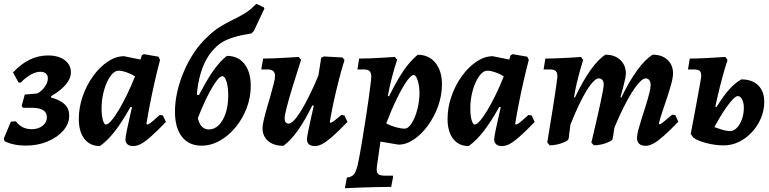

<svg xmlns="http://www.w3.org/2000/svg" viewBox="-23 -764 4087 1020"><path d="M114.5 9.5Q49 9.5 1.6 -13.6L-2.9 -27.8L34.8 -117.6L61.4 -119.7Q92.1 -77.7 144.8 -77.7Q180.7 -77.7 203.4 -95.8Q226.1 -113.9 226.1 -141.3Q226.1 -166.1 206.1 -178.7Q186.1 -191.4 146.6 -191.4H98.7L92.1 -201.5L108.6 -261.7L175.1 -267.4Q199.8 -280.8 215.6 -303.5Q231.3 -326.2 231.3 -347.9Q231.3 -364.5 220.8 -373.6Q210.2 -382.7 191.3 -382.7Q168.5 -382.7 141.3 -368Q114.2 -353.2 86.5 -324.6L75.4 -326L46.1 -378.9Q129.4 -469.4 232.3 -469.4Q287.1 -469.4 320.3 -444.9Q353.6 -420.4 353.6 -380.3Q353.6 -346.8 326.8 -315Q300 -283.2 248.6 -253L247.6 -246.2Q297.4 -232.8 321.1 -209.3Q344.7 -185.8 344.7 -150.4Q344.7 -106.6 313.3 -70.4Q281.8 -34.2 229.6 -12.4Q177.3 9.5 114.5 9.5Z M758.5 -102.3Q763 -102.3 769.5 -106.3Q776 -110.2 789.3 -121.4Q802.5 -132.6 825.3 -153.2L842.3 -150.9L858.4 -116.1Q809.5 -65.5 777.9 -37.8Q746.4 -10.1 725.2 1Q704 12 683.8 12Q664.9 12 654.1 2.5Q643.3 -7.1 643.3 -24.5Q643.3 -35.5 652.3 -78.3Q661.3 -121.2 678.1 -194.8L670.3 -195.9Q624.9 -114.9 586.5 -65.8Q548 -16.6 507.7 12Q455.4 12 425.5 -26.2Q395.7 -64.4 395.7 -132.4Q395.7 -193 416.3 -252.4Q436.9 -311.8 471.7 -359.8Q506.5 -407.9 549.3 -436.6Q592.1 -465.4 635.9 -465.4L723.3 -447.6L730.5 -470.4L741.8 -476.3L819.2 -462.7L827.2 -445.7Q812.6 -390.5 798.6 -328.8Q784.6 -267.2 773.4 -209.6Q762.1 -152 755 -105.9ZM539.9 -102.3Q550.7 -102.3 568.9 -123.4Q587.1 -144.6 608.8 -181Q630.4 -217.4 652.6 -263.1Q674.9 -308.8 694.2 -358.6Q672.6 -372.1 648.6 -380.3Q624.7 -388.4 607 -388.4Q584.3 -388.4 563.5 -359.3Q542.8 -330.1 529.7 -284.5Q516.6 -238.9 516.6 -188.1Q516.6 -151.3 523.3 -126.8Q530.1 -102.3 539.9 -102.3Z M1047 9.8Q980.7 9.8 943.6 -37.5Q906.5 -84.9 906.5 -170.5Q906.5 -222.1 918.9 -276.9Q931.3 -331.7 954 -384.7Q976.7 -437.8 1007.2 -483.5Q1037.8 -529.3 1073.5 -562.9Q1110.9 -600.1 1145.6 -621.6Q1180.4 -643.2 1213.3 -658.6Q1246.2 -674.1 1277.3 -693Q1308.4 -711.9 1338.8 -743.9L1378.6 -725L1381.5 -718.2L1325.4 -599.1L1312.3 -586.1Q1258.2 -578 1221.1 -566.8Q1184 -555.5 1159.9 -541.2Q1135.8 -526.9 1117.9 -507.4Q1071.9 -462.9 1046.4 -384.8Q1021 -306.7 1021 -211.7Q1021 -142.5 1037.3 -109.4Q1053.6 -76.3 1086.6 -76.3Q1116.6 -76.3 1139.8 -99.7Q1163 -123.1 1176.3 -164.2Q1189.5 -205.3 1189.5 -257.6Q1189.5 -286.9 1185.3 -310Q1181.1 -333 1174.1 -346.2Q1167.1 -359.4 1158.4 -359.4Q1146.8 -359.4 1129.3 -337Q1111.8 -314.6 1091.3 -276.7Q1070.9 -238.7 1050.3 -191.1Q1029.8 -143.5 1012.7 -93.7L1009.6 -262.4L1034.1 -259.1Q1078 -343.4 1112.2 -391.3Q1146.5 -439.1 1182.1 -467.2Q1241.5 -467.2 1275.3 -424.7Q1309.1 -382.2 1309.1 -307.1Q1309.1 -246.2 1287.3 -189.5Q1265.6 -132.7 1228.5 -87.7Q1191.5 -42.7 1144.6 -16.5Q1097.8 9.8 1047 9.8Z M1482.7 10.6Q1431 10.6 1401.4 -14.8Q1371.7 -40.3 1371.7 -83.7Q1371.7 -99.8 1378.6 -128.6Q1385.4 -157.4 1395.3 -191.3Q1405.1 -225.2 1414.8 -258.8Q1424.4 -292.4 1431.3 -319.6Q1438.1 -346.8 1438.1 -360.3Q1438.1 -394.9 1400.1 -394.9H1365L1374.8 -452.8Q1397.1 -452.8 1428.6 -454Q1460.1 -455.2 1495.7 -457.4Q1531.4 -459.6 1564.3 -461.5L1576.4 -445.9Q1551.1 -368.2 1531.3 -303.1Q1511.5 -238 1500.3 -194.3Q1489.1 -150.6 1489.1 -136.7Q1489.1 -121.8 1494.1 -114.7Q1499.1 -107.5 1511.5 -107.5Q1527.9 -107.5 1555 -143.9Q1582.2 -180.3 1615.8 -247.3Q1649.5 -314.2 1685.8 -405.3L1660.8 -197L1636.3 -204.1Q1597.6 -124.9 1559.8 -71.5Q1522.1 -18 1482.7 10.6ZM1650.4 12Q1607.6 12 1607.6 -25Q1607.6 -31 1610 -44.2Q1612.3 -57.4 1617.4 -81.7Q1622.5 -106 1631 -144.9Q1639.6 -183.8 1652.5 -239.7L1658 -295.4L1683.4 -457.1L1697.3 -464.1L1796.5 -458.7L1807.1 -445.3Q1792.5 -398.3 1777.3 -339.6Q1762.2 -281 1749.5 -222.6Q1736.9 -164.1 1728.9 -115.3L1732.3 -111.3Q1737.3 -112.7 1743.1 -115.9Q1749 -119.2 1760 -128.2Q1771 -137.1 1789.7 -153.2L1806.7 -150.9L1822.8 -116.1Q1775.5 -67.2 1744 -39.4Q1712.4 -11.7 1690.7 0.1Q1669 12 1650.4 12Z M1819.8 179.2Q1845.1 176.3 1856.5 163Q1868 149.7 1877.1 113.2Q1881.4 94.9 1888.4 56.4Q1895.4 17.9 1903.5 -32.1Q1911.5 -82 1919.9 -134.6Q1928.2 -187.2 1934.8 -234.6Q1941.4 -281.9 1945.4 -315.1Q1949.5 -348.2 1949.5 -358.1Q1949.5 -377.3 1940.4 -386.1Q1931.3 -394.9 1911 -394.9H1875.8L1885.1 -452.8Q1907.9 -452.8 1940.3 -454Q1972.7 -455.2 2008.1 -457.4Q2043.5 -459.6 2074.6 -461.5L2086.7 -446.3Q2056.2 -355.3 2037.3 -254.1L2043.6 -252.4Q2072.3 -310.6 2097.4 -352.2Q2122.5 -393.8 2146.8 -423.3Q2171 -452.7 2196.3 -473Q2255.3 -473 2290.1 -430.4Q2324.9 -387.8 2324.9 -315.6Q2324.9 -257.7 2304.8 -201Q2284.7 -144.4 2251 -98Q2217.3 -51.5 2176.4 -23.6Q2135.6 4.4 2094 4.4L1998.1 -11.8L1979.3 120.2Q1975.3 148.6 1984.3 158.9Q1993.3 169.2 2021.3 169.2H2064.6L2065.6 175.2L2055.1 228.9Q2020.9 228.9 1977.4 229.9Q1934 230.9 1890.1 232.4Q1846.1 233.9 1809.3 235.9ZM2174.3 -365.7Q2161.1 -365.7 2136.9 -331.2Q2112.7 -296.8 2084.4 -238.4Q2056.1 -180 2028.9 -108.3Q2051.4 -96.2 2079 -88.4Q2106.7 -80.7 2126.5 -80.7Q2145.9 -80.7 2163.9 -109Q2182 -137.4 2193.7 -181Q2205.5 -224.6 2205.5 -269.8Q2205.5 -295.5 2201 -317.4Q2196.5 -339.3 2189.6 -352.5Q2182.7 -365.7 2174.3 -365.7Z M2717.5 -102.3Q2722 -102.3 2728.5 -106.3Q2735 -110.2 2748.3 -121.4Q2761.5 -132.6 2784.3 -153.2L2801.3 -150.9L2817.4 -116.1Q2768.5 -65.5 2736.9 -37.8Q2705.4 -10.1 2684.2 1Q2663 12 2642.8 12Q2623.9 12 2613.1 2.5Q2602.3 -7.1 2602.3 -24.5Q2602.3 -35.5 2611.3 -78.3Q2620.3 -121.2 2637.1 -194.8L2629.3 -195.9Q2583.9 -114.9 2545.5 -65.8Q2507 -16.6 2466.7 12Q2414.4 12 2384.5 -26.2Q2354.7 -64.4 2354.7 -132.4Q2354.7 -193 2375.3 -252.4Q2395.9 -311.8 2430.7 -359.8Q2465.5 -407.9 2508.3 -436.6Q2551.1 -465.4 2594.9 -465.4L2682.3 -447.6L2689.5 -470.4L2700.8 -476.3L2778.2 -462.7L2786.2 -445.7Q2771.6 -390.5 2757.6 -328.8Q2743.6 -267.2 2732.4 -209.6Q2721.1 -152 2714 -105.9ZM2498.9 -102.3Q2509.7 -102.3 2527.9 -123.4Q2546.1 -144.6 2567.8 -181Q2589.4 -217.4 2611.6 -263.1Q2633.9 -308.8 2653.2 -358.6Q2631.6 -372.1 2607.6 -380.3Q2583.7 -388.4 2566 -388.4Q2543.3 -388.4 2522.5 -359.3Q2501.8 -330.1 2488.7 -284.5Q2475.6 -238.9 2475.6 -188.1Q2475.6 -151.3 2482.3 -126.8Q2489.1 -102.3 2498.9 -102.3Z M3480 -103.7Q3484.1 -103.7 3489.4 -106.9Q3494.8 -110.2 3508.1 -121.4Q3521.3 -132.6 3547.4 -154.6L3564.8 -152.2L3580.5 -117.4Q3535.7 -71.1 3503.9 -42.8Q3472.1 -14.6 3449.3 -2Q3426.5 10.6 3407.9 10.6Q3361.1 10.6 3361.1 -31.9Q3361.1 -47.6 3368.5 -75.4Q3375.9 -103.2 3386.7 -137.1Q3397.6 -170.9 3408.3 -205Q3418.9 -239.1 3426.3 -267.8Q3433.6 -296.5 3433.6 -312.4Q3433.6 -328.6 3426.4 -338.1Q3419.2 -347.6 3406.9 -347.6Q3389.9 -347.6 3362.9 -314Q3335.8 -280.3 3304.2 -221.4Q3272.6 -162.4 3241 -85.3L3232.2 -28Q3231.7 -20 3215.2 -11.6Q3198.6 -3.2 3175.8 2.5Q3153 8.1 3131.5 8.1L3118.6 -7.2Q3118.6 -7.2 3123.4 -26.9Q3128.1 -46.6 3135.6 -78.4Q3143.1 -110.1 3151.4 -146.9Q3159.7 -183.8 3167.2 -218.6Q3174.7 -253.4 3179.5 -279.5Q3184.2 -305.7 3184.2 -314.7Q3184.2 -330.4 3177.2 -339Q3170.2 -347.6 3157 -347.6Q3141.1 -347.6 3116.7 -316.5Q3092.4 -285.4 3064.1 -229.8Q3035.8 -174.1 3007.2 -101.3L2998 -28Q2997.1 -20 2980.7 -11.6Q2964.4 -3.2 2941.6 2.5Q2918.8 8.1 2897.2 8.1L2884.4 -7.2Q2884.4 -7.2 2887.9 -29.2Q2891.5 -51.3 2897.3 -86.9Q2903 -122.5 2909.9 -163.9Q2916.7 -205.3 2922.5 -244.5Q2928.2 -283.8 2932.7 -313.3Q2937.1 -342.9 2938 -353.6Q2939.4 -375.9 2930.5 -385.4Q2921.6 -394.9 2900 -394.9H2864.8L2874.1 -452.8Q2901.6 -452.8 2934.1 -454.2Q2966.5 -455.7 2996.1 -457.1Q3025.6 -458.6 3044.6 -460Q3063.6 -461.5 3063.6 -461.5L3074.8 -445.4Q3074.8 -445.4 3069.7 -428.3Q3064.5 -411.2 3056.5 -382.8Q3048.6 -354.4 3040.3 -318.9Q3032.1 -283.4 3026.4 -247L3031.2 -245.8Q3073.2 -333.9 3114.5 -392.2Q3155.9 -450.5 3193.8 -473.5Q3242 -473.5 3271.9 -445.7Q3301.8 -418 3301.8 -374.6Q3301.8 -363.4 3297.6 -342.4Q3293.4 -321.5 3287.4 -299.6Q3281.4 -277.8 3277.2 -262.4Q3273 -247 3273 -247L3277.8 -245.8Q3319.2 -331.7 3362.2 -390.8Q3405.2 -450 3444.7 -473.5Q3493.8 -473.5 3523.1 -446.1Q3552.5 -418.7 3552.5 -374.2Q3552.5 -352.6 3542.8 -317.6Q3533.2 -282.7 3520.2 -243.4Q3507.2 -204.2 3495 -168.1Q3482.7 -132 3477 -107.2Z M3822.1 8.3Q3777.8 8.3 3732 -3.3Q3686.1 -14.8 3661.3 -31.9L3764.3 -201.3L3783.5 -195.5Q3822.1 -257.5 3852.5 -290.9Q3883 -324.4 3915.7 -342.3Q3972.7 -342.3 4004.9 -310.7Q4037.1 -279 4037.1 -223.3Q4037.1 -178 4019.7 -136.6Q4002.4 -95.2 3972.1 -62.5Q3941.9 -29.7 3903.5 -10.7Q3865.1 8.3 3822.1 8.3ZM3661.3 -31.9 3646.2 -52.1Q3654.5 -93 3663.1 -140.2Q3671.7 -187.4 3680 -231.4Q3688.3 -275.4 3694.1 -308.6Q3700 -341.7 3701.8 -354.1Q3704 -375.5 3695.9 -385.2Q3687.7 -394.9 3666.1 -394.9H3631.8L3641.6 -452.8Q3671.2 -452.8 3723.6 -455.2Q3776.1 -457.6 3830.7 -461.5L3841.9 -445.4Q3829.2 -406.9 3815.3 -355.6Q3801.4 -304.2 3789.4 -252.7Q3777.3 -201.3 3769.8 -160.7ZM3754.2 -54.9 3742.2 -102.9Q3760 -93.6 3781.6 -85.5Q3803.2 -77.5 3822.9 -72.5Q3842.7 -67.6 3854.4 -67.6Q3875.1 -67.6 3891.7 -85Q3908.4 -102.5 3918.5 -130.8Q3928.7 -159.2 3928.7 -191.2Q3928.7 -217.5 3919.4 -235.6Q3910.1 -253.6 3896.8 -253.6Q3887.2 -253.6 3872 -238.4Q3856.8 -223.1 3837.4 -196.1Q3818 -169 3796.9 -133Q3775.9 -96.9 3754.2 -54.9Z"/></svg>

Font: Alegreya
Style: Italic
Weight: 400
Italic angle: -7°
Designer: Juan Pablo del Peral
Foundry: Huerta Tipografica
Version: Version 2.009